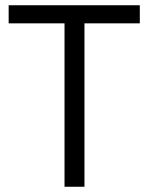

<svg xmlns="http://www.w3.org/2000/svg" viewBox="-20 -712 566 732"><path d="M226 -623V0H302V-623H513V-692H13V-623Z"/></svg>

Font: Sunflower Light
Style: Regular
Weight: 300
Designer: JIKJI
Foundry: JIKJI
Version: Version 1.00